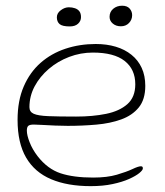

<svg xmlns="http://www.w3.org/2000/svg" viewBox="-20 -624 578 672"><path d="M297.5 27.5Q216 27.5 158.8 3.2Q101.5 -21 71.5 -72.2Q41.5 -123.5 41.5 -204.5Q41.5 -271.5 63 -321.2Q84.5 -371 122 -404Q159.5 -437 209.2 -453.5Q259 -470 315 -470Q353.5 -470 385.2 -460.5Q417 -451 440.2 -432.2Q463.5 -413.5 476 -386.2Q488.5 -359 488.5 -323.5Q488.5 -276 465.8 -248Q443 -220 404.2 -206Q365.5 -192 317 -187.8Q268.5 -183.5 217 -183.5Q198 -183.5 173.2 -184.5Q148.5 -185.5 127.5 -186.8Q106.5 -188 98.5 -188Q84 -188 79 -183.5Q74 -179 74 -167Q74 -150.5 83.8 -125.8Q93.5 -101 111.5 -77.5Q146.5 -32.5 192 -17.5Q237.5 -2.5 306 -2.5Q355 -2.5 389 -12.5Q423 -22.5 443.5 -32.2Q464 -42 473 -42Q477 -42 478.5 -40.2Q480 -38.5 480 -34.5Q480 -28.5 467.5 -18.2Q455 -8 431.5 2.5Q408 13 374.2 20.2Q340.5 27.5 297.5 27.5ZM246.5 -216Q304.5 -216 351.2 -225.5Q398 -235 425.8 -259.5Q453.5 -284 453.5 -329Q453.5 -381.5 416.2 -410.8Q379 -440 305 -440Q262 -440 222 -424.8Q182 -409.5 150.8 -382.8Q119.5 -356 101.2 -321.8Q83 -287.5 83 -249Q83 -232.5 98 -225.8Q113 -219 148.8 -217.5Q184.5 -216 246.5 -216ZM224 -531.5Q198 -531.5 188.5 -539.8Q179 -548 179 -563.5Q179 -578 192.8 -588.2Q206.5 -598.5 221 -598.5Q232.5 -598.5 242.2 -595.2Q252 -592 257.8 -584.5Q263.5 -577 263.5 -564Q263.5 -550.5 253.2 -541Q243 -531.5 224 -531.5ZM403 -532Q386 -532 374.8 -541.5Q363.5 -551 363.5 -565Q363.5 -582.5 376.2 -593.2Q389 -604 407.5 -604Q425 -604 433.8 -594Q442.5 -584 442.5 -571Q442.5 -555 431.5 -543.5Q420.5 -532 403 -532Z"/></svg>

Font: Gluten Thin
Style: Regular
Weight: 100
Designer: Tyler Finck
Foundry: Etcetera Type Company
Version: Version 1.300